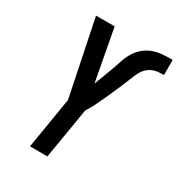

<svg xmlns="http://www.w3.org/2000/svg" viewBox="-174 -850 896 965"><g transform="rotate(30 273.5 -367.5)"><path d="M143 0 192 -297 102 -735H210L266 -435Q276 -461 286 -488Q296 -515 306 -541.5Q316 -568 324.5 -595Q333 -622 347.5 -647.5Q362 -673 385 -692.5Q408 -712 435 -721.5Q462 -731 490 -733Q518 -735 545 -735Q546 -735 546 -735Q546 -735 546 -735H547V-647Q532 -647 517 -646Q502 -645 487.5 -640Q473 -635 460 -625Q447 -615 438 -602Q429 -589 423 -575Q417 -561 411 -546Q398 -514 384.5 -482Q371 -450 356.5 -418.5Q342 -387 327 -355.5Q312 -324 293 -294L244 0Z"/></g></svg>

Font: Iosevka SS04 Semibold Oblique
Style: Regular
Weight: 600
Italic angle: -9°
Monospace: yes
Designer: Belleve Invis
Foundry: Belleve Invis
Version: Version 19.0.0; ttfautohint (v1.8.4)